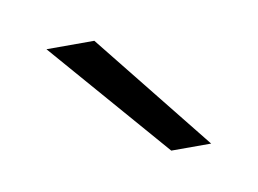

<svg xmlns="http://www.w3.org/2000/svg" viewBox="-34 -754 319 237"><g transform="rotate(-10 125.0 -635.0)"><path d="M35 -710H95L215 -560H165Z"/></g></svg>

Font: PT Root UI Web Light
Style: Regular
Weight: 300
Designer: Vitaly Kuzmin
Foundry: ParaType Ltd.
Version: Version 1.000W